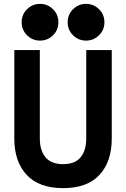

<svg xmlns="http://www.w3.org/2000/svg" viewBox="-20 -959 652 993"><path d="M306 14Q182 14 118 -54.5Q54 -123 54 -242V-700H186V-242Q186 -181 215.5 -145.5Q245 -110 306 -110Q368 -110 397 -145.5Q426 -181 426 -242V-700H558V-242Q558 -123 494.5 -54.5Q431 14 306 14ZM425 -749Q386 -749 358 -776.5Q330 -804 330 -844Q330 -884 358 -911.5Q386 -939 425 -939Q464 -939 492 -911.5Q520 -884 520 -844Q520 -804 492 -776.5Q464 -749 425 -749ZM187 -749Q148 -749 120 -776.5Q92 -804 92 -844Q92 -884 120 -911.5Q148 -939 187 -939Q226 -939 254 -911.5Q282 -884 282 -844Q282 -804 254 -776.5Q226 -749 187 -749Z"/></svg>

Font: Space Mono
Style: Bold
Weight: 700
Monospace: yes
Designer: Colophon Foundry + Benjamin Critton
Foundry: Colophon Foundry & Benjamin Critton
Version: Version 1.003; ttfautohint (v1.8.4.7-5d5b)